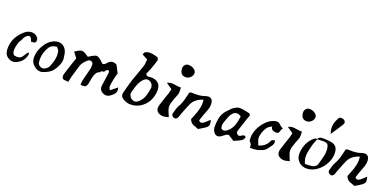

<svg xmlns="http://www.w3.org/2000/svg" viewBox="-3 -1844 5695 2816"><g transform="rotate(20 2844.5 -436.0)"><path d="M157.2 -296.9Q157.7 -298.8 172.6 -321.8Q187.5 -344.7 188 -347.2Q197.8 -382.8 227.1 -412.1Q250 -435.1 270 -435.1Q284.7 -435.1 296.6 -423.1Q308.6 -411.1 315.9 -388.2Q316.4 -385.7 324.2 -365.2Q326.7 -365.7 332 -366.9Q337.4 -368.2 340.8 -368.2Q342.3 -368.2 349.6 -368.4Q356.9 -368.7 358.9 -368.9Q360.8 -369.1 367.2 -369.9Q373.5 -370.6 375.7 -371.8Q377.9 -373 382.8 -375.5Q387.7 -377.9 389.4 -381.3Q391.1 -384.8 393.6 -389.6Q396 -394.5 397 -401.1Q397.9 -407.7 397.9 -416Q397.9 -444.3 374 -466.8Q339.4 -500 290 -500Q229.5 -500 180.2 -456.1Q54.7 -347.2 37.1 -205.1Q34.2 -182.6 34.2 -160.2Q34.2 -122.1 43.9 -90.8Q55.7 -51.3 94 -25.6Q132.3 0 173.8 0Q198.7 0 215.8 -8.8Q275.4 -36.1 304.2 -68.1Q333 -100.1 350.1 -151.9Q358.9 -177.2 354 -194.8Q348.1 -216.8 323.2 -184.1Q321.8 -181.6 319.8 -179.2Q314 -171.4 300.8 -148.9Q287.6 -126.5 277.8 -115.2Q251 -86.9 208 -86.9Q191.4 -86.9 174.8 -89.8Q154.8 -92.3 145.5 -107.2Q136.2 -122.1 131.8 -147Q130.9 -152.8 130.9 -165Q130.9 -218.8 157.2 -296.9Z M859.9 -279.8Q853.5 -340.3 847.7 -369.1Q835 -430.7 796.9 -465.3Q758.8 -500 706.5 -500Q668.5 -500 624.5 -480Q550.3 -445.8 496.6 -353.5Q442.9 -261.2 442.9 -170.9Q442.9 -150.4 445.8 -131.8Q455.1 -80.1 502.4 -40Q549.8 0 601.6 0Q618.7 0 635.7 -5.9Q741.2 -41.5 781.7 -94.2Q854.5 -189.5 859.9 -279.8ZM708.5 -426.8Q712.9 -420.4 722.7 -408.4Q732.4 -396.5 739 -386.5Q745.6 -376.5 747.6 -366.2Q752.9 -331.1 752.9 -309.1Q752.9 -231.9 705.6 -120.1Q692.9 -91.3 648.9 -66.9Q632.3 -58.1 613.8 -58.1Q586.4 -58.1 563.7 -76.7Q541 -95.2 536.6 -122.1Q533.7 -147.5 533.7 -171.9Q533.7 -268.6 589.8 -362.8Q606.9 -392.6 636 -407.2Q665 -421.9 708.5 -426.8Z M1038.6 0Q1055.2 -76.7 1057.6 -86.9Q1098.1 -228.5 1113.3 -275.9Q1132.3 -337.9 1208.5 -396Q1218.8 -403.8 1235.4 -403.8Q1253.4 -403.8 1267.6 -391.8Q1281.7 -379.9 1282.2 -361.8Q1284.2 -314 1278.3 -291Q1269 -252.4 1250.7 -181.4Q1232.4 -110.4 1226.6 -85.9Q1223.6 -69.3 1221.2 -22.9Q1242.2 -17.1 1260.3 -17.1Q1314.9 -17.1 1326.2 -74.2Q1329.1 -87.9 1332.8 -111.6Q1336.4 -135.3 1339.6 -151.1Q1342.8 -167 1347.7 -188Q1352.5 -209 1358.9 -223.6Q1365.2 -238.3 1374.5 -252.9Q1383.8 -267.6 1397.2 -277.1Q1410.6 -286.6 1427.2 -291Q1429.7 -302.7 1438.5 -308.3Q1447.3 -314 1457 -314.2Q1466.8 -314.5 1476.3 -317.9Q1485.8 -321.3 1489.3 -329.1Q1493.7 -340.8 1506.3 -350.8Q1519 -360.8 1529.3 -360.8Q1550.3 -359.4 1550.3 -334Q1550.3 -331.5 1549.8 -326.4Q1549.3 -321.3 1549.3 -318.8Q1544.4 -287.6 1535.4 -222.4Q1526.4 -157.2 1521.5 -124Q1519.5 -108.4 1519.5 -102.1Q1519.5 -44.9 1571.3 -17.1Q1599.1 -2 1625.5 -2Q1657.7 -2 1689.5 -24.9Q1708 -39.6 1717.3 -47.4Q1726.6 -55.2 1739 -69.3Q1751.5 -83.5 1756.8 -98.9Q1762.2 -114.3 1762.2 -132.8Q1762.2 -151.4 1756.3 -173.8L1654.3 -92.8Q1633.3 -123 1633.3 -151.9Q1633.3 -175.8 1650.1 -260Q1667 -344.2 1678.2 -359.9L1617.2 -479Q1589.8 -496.1 1560.5 -496.1Q1518.1 -496.1 1486.3 -462.9Q1482.9 -459.5 1472.9 -448.2Q1462.9 -437 1457.5 -432.4Q1452.1 -427.7 1441.7 -423.1Q1431.2 -418.5 1419.4 -418.9Q1383.8 -453.1 1368.7 -466.3Q1353.5 -479.5 1335.4 -489.7Q1317.4 -500 1301.3 -500Q1288.1 -500 1269.5 -492.4Q1251 -484.9 1234.6 -475.3Q1218.3 -465.8 1181.2 -442.9Q1139.6 -472.2 1116.9 -484.1Q1094.2 -496.1 1074.2 -496.1Q1054.7 -496.1 1032 -484.9Q1009.3 -473.6 967.3 -446.8L1030.3 -363.8Q1022 -338.9 1006.1 -291.7Q990.2 -244.6 981 -216.6Q971.7 -188.5 959.2 -149.4Q946.8 -110.4 937.5 -77.1Q935.5 -73.2 935.5 -61Q935.5 -46.9 939.9 -33Q944.3 -19 951.2 -14.2Q960 -8.3 971.9 -6.1Q983.9 -3.9 1005.1 -2.7Q1026.4 -1.5 1038.6 0Z M1927.2 -750 2013.2 -703.1Q2012.2 -694.3 2010.5 -668.2Q2008.8 -642.1 2006.1 -624.8Q2003.4 -607.4 1998 -591.8Q1984.4 -547.9 1953.6 -466.1Q1922.9 -384.3 1910.2 -344.2Q1886.7 -272.5 1848.1 -120.1Q1846.2 -113.3 1846.2 -101.1Q1846.2 -65.9 1878.4 -43Q1928.7 -9.3 1969.2 -2.9Q1988.8 0 2010.3 0Q2056.6 0 2101.1 -14.9Q2145.5 -29.8 2183.3 -59.1Q2221.2 -88.4 2250 -128.2Q2278.8 -168 2295.2 -220.5Q2311.5 -272.9 2312 -332Q2312 -403.8 2270.8 -440.9Q2229.5 -478 2153.3 -477.1Q2147.5 -477.1 2134.8 -475.1Q2122.1 -473.1 2115.2 -473.1Q2087.9 -473.1 2073.2 -502Q2077.6 -513.2 2092.5 -548.1Q2107.4 -583 2115.2 -603Q2150.4 -701.2 2161.1 -742.2Q2163.6 -752.4 2155.5 -770Q2147.5 -787.6 2139.2 -789.1Q2131.8 -790.5 2111.6 -795.7Q2091.3 -800.8 2080.8 -803.2Q2070.3 -805.7 2053.7 -807.9Q2037.1 -810.1 2023.4 -810.1Q1976.6 -810.1 1943.4 -788.1Q1939 -785.6 1936.3 -779.5Q1933.6 -773.4 1931.2 -763.7Q1928.7 -753.9 1927.2 -750ZM2211.4 -337.9Q2206.1 -298.3 2201.4 -273.9Q2196.8 -249.5 2187.3 -216.1Q2177.7 -182.6 2161.9 -154.8Q2146 -127 2123 -103Q2085 -63 2049.3 -63Q2032.2 -63 2010 -73.7Q1987.8 -84.5 1977.1 -100.1Q1957 -131.3 1957 -157.2Q1957 -165 1958 -168Q1960.9 -177.7 1969.5 -208.5Q1978 -239.3 1981.9 -252.2Q1985.8 -265.1 1995.1 -291Q2004.4 -316.9 2012.7 -332.3Q2021 -347.7 2034.4 -366.9Q2047.9 -386.2 2064 -401.9Q2092.8 -429.2 2122.1 -429.2Q2135.3 -429.2 2156.2 -420.9Q2205.6 -398.9 2211.4 -337.9Z M2631.3 -651.9Q2672.4 -651.9 2703.9 -682.9Q2735.4 -713.9 2735.4 -752.9Q2735.4 -785.6 2697.8 -811.3Q2660.2 -836.9 2613.3 -836.9Q2579.1 -836.9 2557.6 -811.3Q2536.1 -785.6 2539.1 -748Q2547.9 -651.9 2631.3 -651.9ZM2601.1 -16.1Q2572.3 -81.5 2561.8 -112.1Q2551.3 -142.6 2551.3 -170.9Q2551.3 -210.9 2585 -300.8Q2588.4 -311 2601.8 -341.6Q2615.2 -372.1 2619.1 -389.2Q2622.1 -405.8 2622.1 -422.9Q2622.1 -431.6 2621.1 -452.6Q2620.1 -473.6 2620.1 -486.8Q2614.3 -485.8 2599.1 -485.8Q2578.6 -485.8 2538.6 -492.4Q2498.5 -499 2478 -499Q2437.5 -499 2403.3 -481L2497.1 -415Q2484.4 -357.9 2481 -349.1Q2477.1 -337.4 2450 -259.3Q2422.9 -181.2 2411.1 -139.2Q2403.3 -113.3 2403.3 -94.2Q2403.3 -52.2 2431.4 -28.1Q2459.5 -3.9 2512.2 0Q2523.9 0.5 2536.9 -2Q2549.8 -4.4 2568.6 -9Q2587.4 -13.7 2601.1 -16.1Z M3062.5 0Q3095.7 -19.5 3112.3 -29.5Q3128.9 -39.6 3148.4 -52.2Q3168 -64.9 3176.3 -72.5Q3184.6 -80.1 3192.6 -89.8Q3200.7 -99.6 3203.1 -108.4Q3205.6 -117.2 3205.6 -127.9Q3205.6 -147 3193.8 -192.9Q3184.1 -184.1 3167.5 -168.2Q3150.9 -152.3 3137.5 -140.4Q3124 -128.4 3111.8 -119.1Q3086.4 -103 3073.7 -103Q3053.2 -103 3035.6 -126Q3043.5 -146.5 3064.5 -212.9Q3069.8 -229 3083 -261.5Q3096.2 -293.9 3105 -319.8Q3113.8 -345.7 3117.7 -370.1Q3119.6 -382.3 3119.6 -403.8Q3119.6 -448.7 3101.1 -474.4Q3082.5 -500 3046.9 -500Q3022.9 -500 2995.6 -490.2Q2938 -467.8 2851.6 -467.8Q2840.3 -467.8 2817.9 -468.5Q2795.4 -469.2 2784.7 -469.2Q2780.3 -469.2 2771.2 -463.1Q2762.2 -457 2759.8 -456.1Q2756.8 -444.8 2746.1 -398.9Q2735.4 -353 2730 -333.7Q2724.6 -314.5 2711.9 -281.2Q2699.2 -248 2683.6 -222.2Q2677.2 -210.9 2671.6 -199.2Q2666 -187.5 2660.6 -170.7Q2655.3 -153.8 2653.1 -146.7Q2650.9 -139.6 2644.8 -117.2Q2638.7 -94.7 2637.7 -91.8Q2635.7 -84 2635.7 -80.1Q2635.7 -66.9 2644.3 -55.4Q2652.8 -43.9 2667.5 -37.1Q2676.3 -30.8 2689.5 -30.8Q2711.9 -30.8 2727.5 -55.2Q2732.4 -63.5 2736.3 -73.5Q2740.2 -83.5 2744.6 -97.2Q2749 -110.8 2751.5 -117.2Q2758.3 -134.3 2773.4 -173.3Q2788.6 -212.4 2800.3 -241.5Q2812 -270.5 2823.7 -296.9Q2868.2 -395 2992.7 -432.1Q2996.6 -408.2 2996.6 -377.9Q2996.6 -341.8 2987.8 -300.8Q2979 -259.8 2970.7 -236.3Q2962.4 -212.9 2942.9 -164.8Q2923.3 -116.7 2918.5 -103Q2926.8 -75.2 2944.8 -56.9Q2962.9 -38.6 2979.5 -31.7Q2996.1 -24.9 3022.7 -15.9Q3049.3 -6.8 3062.5 0Z M3667.5 -327.1 3710.4 -449.2Q3707 -453.6 3703.4 -458.7Q3699.7 -463.9 3697.8 -466.8Q3695.8 -469.7 3693.6 -471.7Q3691.4 -473.6 3689.5 -474.1Q3681.6 -475.6 3659.7 -480.7Q3637.7 -485.8 3626.7 -488Q3615.7 -490.2 3597.7 -493.4Q3579.6 -496.6 3564.2 -498Q3548.8 -499.5 3533.7 -500Q3497.6 -500 3444.3 -464.8Q3430.2 -456.5 3408 -431.6Q3385.7 -406.7 3382.3 -403.8Q3356 -380.9 3337.2 -352.8Q3318.4 -324.7 3307.6 -297.9Q3296.9 -271 3290.8 -236.8Q3284.7 -202.6 3283 -174.8Q3281.2 -147 3280.8 -108.9Q3280.8 -98.1 3292.5 -62Q3303.2 -32.7 3323.5 -16.4Q3343.8 0 3368.7 0Q3388.7 0 3410.6 -12.2Q3422.9 -20 3446 -37.6Q3469.2 -55.2 3481.4 -63Q3489.7 -67.9 3515.6 -74.2Q3533.7 -63.5 3566.2 -42.5Q3598.6 -21.5 3610.4 -14.2Q3623.5 -20.5 3647.7 -31Q3671.9 -41.5 3690.4 -50.3Q3709 -59.1 3724.6 -68.8Q3742.2 -77.6 3760.7 -118.2Q3762.2 -121.1 3754.9 -131.1Q3747.6 -141.1 3741.7 -143.1H3735.4Q3724.1 -143.1 3707.5 -134.8Q3705.1 -133.3 3696.3 -127.7Q3687.5 -122.1 3683.6 -119.9Q3679.7 -117.7 3672.6 -115.2Q3665.5 -112.8 3659.7 -112.8Q3647 -112.8 3629.4 -127.9Q3616.7 -140.6 3616.7 -159.2Q3616.7 -169.4 3625.5 -196.8Q3634.3 -221.2 3648.4 -267.1Q3662.6 -313 3667.5 -327.1ZM3386.7 -119.1Q3374.5 -148.9 3374.5 -170.9Q3374.5 -195.8 3388.7 -233.9Q3392.1 -243.2 3400.4 -266.6Q3408.7 -290 3415 -306.2Q3421.4 -322.3 3428.7 -336.9Q3457.5 -387.7 3482.4 -400.9Q3503.9 -412.1 3525.4 -412.1Q3559.1 -412.1 3589.4 -384.8Q3582.5 -340.8 3576.9 -314.9Q3571.3 -289.1 3559.6 -252.7Q3547.9 -216.3 3528.3 -187.5Q3508.8 -158.7 3480.5 -134.8Q3449.2 -109.9 3422.4 -109.9Q3407.7 -109.9 3386.7 -119.1Z M4192.4 -353Q4206.5 -375 4212.4 -408.2Q4212.9 -411.6 4216.6 -415.3Q4220.2 -418.9 4225.3 -422.9Q4230.5 -426.8 4232.4 -429.2Q4225.1 -434.1 4211.9 -442.1Q4198.7 -450.2 4189.2 -456.8Q4179.7 -463.4 4172.4 -471.2Q4148.4 -500 4113.3 -500Q4091.8 -500 4055.2 -486.8Q3996.6 -464.4 3944.3 -408.2Q3892.1 -352.1 3861.6 -282.2Q3831.1 -212.4 3831.1 -149.9Q3831.1 -132.8 3832 -125Q3832 -122.6 3832.5 -116.9Q3833 -111.3 3833.3 -107.9Q3833.5 -104.5 3834.2 -99.9Q3835 -95.2 3836.2 -92.3Q3837.4 -89.4 3839.4 -87.9Q3860.4 -73.7 3866.7 -53Q3873 -32.2 3873 -2Q3941.4 -0.5 3977.8 -7.8Q4014.2 -15.1 4065.4 -37.1Q4083 -44.4 4098.6 -57.6Q4114.3 -70.8 4122.8 -82Q4131.3 -93.3 4144.5 -112.5Q4157.7 -131.8 4165 -141.1Q4187 -170.4 4187 -198.2Q4187 -211.9 4181.2 -230Q4145.5 -221.7 4137.5 -215.8Q4129.4 -210 4118.2 -185.1Q4076.2 -101.6 3976.1 -76.2Q3965.8 -107.9 3958 -124Q3942.4 -157.2 3942.4 -189Q3942.4 -209 3954.3 -254.9Q3966.3 -300.8 3992.2 -340.8Q4005.9 -362.3 4015.1 -370.6Q4032.7 -386.7 4069.3 -405.8Q4070.8 -402.8 4074 -395Q4077.1 -387.2 4078.9 -383.3Q4080.6 -379.4 4083.3 -374.3Q4085.9 -369.1 4088.4 -365.7Q4090.8 -362.3 4093.3 -360.8Q4114.3 -346.2 4143.6 -343Q4172.9 -339.8 4192.4 -353Z M4520 -651.9Q4561 -651.9 4592.5 -682.9Q4624 -713.9 4624 -752.9Q4624 -785.6 4586.4 -811.3Q4548.8 -836.9 4502 -836.9Q4467.8 -836.9 4446.3 -811.3Q4424.8 -785.6 4427.7 -748Q4436.5 -651.9 4520 -651.9ZM4489.7 -16.1Q4460.9 -81.5 4450.4 -112.1Q4439.9 -142.6 4439.9 -170.9Q4439.9 -210.9 4473.6 -300.8Q4477.1 -311 4490.5 -341.6Q4503.9 -372.1 4507.8 -389.2Q4510.7 -405.8 4510.7 -422.9Q4510.7 -431.6 4509.8 -452.6Q4508.8 -473.6 4508.8 -486.8Q4502.9 -485.8 4487.8 -485.8Q4467.3 -485.8 4427.2 -492.4Q4387.2 -499 4366.7 -499Q4326.2 -499 4292 -481L4385.7 -415Q4373 -357.9 4369.6 -349.1Q4365.7 -337.4 4338.6 -259.3Q4311.5 -181.2 4299.8 -139.2Q4292 -113.3 4292 -94.2Q4292 -52.2 4320.1 -28.1Q4348.1 -3.9 4400.9 0Q4412.6 0.5 4425.5 -2Q4438.5 -4.4 4457.3 -9Q4476.1 -13.7 4489.7 -16.1Z M5041.5 -788.1Q5022 -756.8 4980 -693.6Q4938 -630.4 4916.5 -597.2Q4897.5 -648.4 4897.5 -696.8Q4897.5 -739.3 4910.4 -776.4Q4923.3 -813.5 4947.3 -855Q4956.1 -872.1 4987.3 -872.1Q5012.7 -872.1 5032.2 -857.9Q5052.2 -841.8 5052.2 -819.8Q5052.2 -808.6 5041.5 -788.1ZM5069.3 -370.1Q5075.7 -297.9 5045.4 -223.1Q5015.1 -148.4 4957 -91.3Q4898.9 -34.2 4828.1 -11.2Q4792.5 0 4756.3 0Q4681.2 0 4631.8 -47.9Q4582.5 -95.7 4582.5 -173.8Q4582.5 -176.8 4583.5 -184.1Q4584.5 -191.4 4584.5 -195.8Q4598.6 -357.4 4715.3 -452.1Q4719.7 -455.6 4725.6 -457.3Q4731.4 -459 4742.2 -459.7Q4752.9 -460.4 4755.4 -460.9Q4774.4 -500 4829.6 -500Q4864.3 -501.5 4952.1 -491.2Q5060.5 -478 5069.3 -370.1ZM4899.4 -127Q4903.8 -146 4917.5 -192.6Q4931.2 -239.3 4937.7 -273.4Q4944.3 -307.6 4944.3 -340.8Q4944.3 -361.3 4943.4 -370.1Q4936.5 -426.3 4918.5 -443.6Q4900.4 -460.9 4847.2 -460.9L4757.3 -456.1Q4752.9 -443.8 4743.9 -422.1Q4734.9 -400.4 4728 -382.3Q4721.2 -364.3 4717.3 -347.2Q4715.3 -337.9 4709 -313Q4702.6 -288.1 4699.7 -275.4Q4696.8 -262.7 4692.9 -242.4Q4689 -222.2 4687.3 -204.6Q4685.5 -187 4685.5 -169.9Q4685.5 -110.4 4712.4 -55.2Q4792.5 -57.1 4820.3 -61Q4849.6 -65.4 4871.3 -83Q4893.1 -100.6 4899.4 -127Z M5502.9 0Q5536.1 -19.5 5552.7 -29.5Q5569.3 -39.6 5588.9 -52.2Q5608.4 -64.9 5616.7 -72.5Q5625 -80.1 5633.1 -89.8Q5641.1 -99.6 5643.6 -108.4Q5646 -117.2 5646 -127.9Q5646 -147 5634.3 -192.9Q5624.5 -184.1 5607.9 -168.2Q5591.3 -152.3 5577.9 -140.4Q5564.5 -128.4 5552.2 -119.1Q5526.9 -103 5514.2 -103Q5493.7 -103 5476.1 -126Q5483.9 -146.5 5504.9 -212.9Q5510.3 -229 5523.4 -261.5Q5536.6 -293.9 5545.4 -319.8Q5554.2 -345.7 5558.1 -370.1Q5560.1 -382.3 5560.1 -403.8Q5560.1 -448.7 5541.5 -474.4Q5522.9 -500 5487.3 -500Q5463.4 -500 5436 -490.2Q5378.4 -467.8 5292 -467.8Q5280.8 -467.8 5258.3 -468.5Q5235.8 -469.2 5225.1 -469.2Q5220.7 -469.2 5211.7 -463.1Q5202.6 -457 5200.2 -456.1Q5197.3 -444.8 5186.5 -398.9Q5175.8 -353 5170.4 -333.7Q5165 -314.5 5152.3 -281.2Q5139.6 -248 5124 -222.2Q5117.7 -210.9 5112.1 -199.2Q5106.4 -187.5 5101.1 -170.7Q5095.7 -153.8 5093.5 -146.7Q5091.3 -139.6 5085.2 -117.2Q5079.1 -94.7 5078.1 -91.8Q5076.2 -84 5076.2 -80.1Q5076.2 -66.9 5084.7 -55.4Q5093.3 -43.9 5107.9 -37.1Q5116.7 -30.8 5129.9 -30.8Q5152.3 -30.8 5168 -55.2Q5172.9 -63.5 5176.8 -73.5Q5180.7 -83.5 5185.1 -97.2Q5189.5 -110.8 5191.9 -117.2Q5198.7 -134.3 5213.9 -173.3Q5229 -212.4 5240.7 -241.5Q5252.4 -270.5 5264.2 -296.9Q5308.6 -395 5433.1 -432.1Q5437 -408.2 5437 -377.9Q5437 -341.8 5428.2 -300.8Q5419.4 -259.8 5411.1 -236.3Q5402.8 -212.9 5383.3 -164.8Q5363.8 -116.7 5358.9 -103Q5367.2 -75.2 5385.3 -56.9Q5403.3 -38.6 5419.9 -31.7Q5436.5 -24.9 5463.1 -15.9Q5489.7 -6.8 5502.9 0Z"/></g></svg>

Font: Sonetni venez Italic
Style: Regular
Weight: 400
Italic angle: -14°
Designer: Alja Herlah
Foundry: Type Salon
Version: Version 1.000;hotconv 1.0.109;makeotfexe 2.5.65596